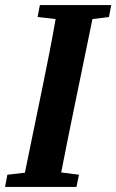

<svg xmlns="http://www.w3.org/2000/svg" viewBox="-23 -736 458 756"><path d="M125 -669 134 -716H415L406 -669L341 -661L269 -311Q256 -247 243 -183.5Q230 -120 218 -57L288 -48L278 0H-3L6 -48L75 -56L147 -406Q160 -470 172.5 -533.5Q185 -597 196 -661Z"/></svg>

Font: Source Serif Pro
Style: Bold Italic
Weight: 700
Italic angle: -12°
Designer: Frank Grießhammer
Foundry: Adobe Systems Incorporated
Version: Version 3.001;hotconv 1.0.111;makeotfexe 2.5.65597